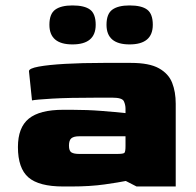

<svg xmlns="http://www.w3.org/2000/svg" viewBox="-20 -676 712 696"><path d="M209 0Q121 0 83 -33Q45 -66 45 -143Q45 -214 84.5 -246Q124 -278 209 -278H240Q296 -278 347 -274Q398 -270 435 -266V-282Q435 -296 429 -309Q423 -322 387 -322H337Q228 -322 169 -318.5Q110 -315 96 -312L85 -418Q85 -428 120 -434.5Q155 -441 216 -444.5Q277 -448 355 -448H455Q521 -448 556 -428.5Q591 -409 604 -376Q617 -343 617 -300V0H475L436 -20Q412 -15 359.5 -7.5Q307 0 239 0ZM267 -118H405Q427 -118 431 -122Q435 -126 435 -147V-182H267Q248 -182 239 -175Q230 -168 230 -148Q230 -129 239 -123.5Q248 -118 267 -118ZM449.6 -515Q366.1 -515 366.1 -586.1Q366.1 -625.7 387.2 -641Q408.3 -656.3 449.6 -656.3Q493.4 -656.3 513.6 -641Q533.9 -625.7 533.9 -586.1Q533.9 -515 449.6 -515ZM242.6 -515Q159.1 -515 159.1 -586.1Q159.1 -625.7 180.2 -641Q201.3 -656.3 242.6 -656.3Q286.4 -656.3 306.6 -641Q326.9 -625.7 326.9 -586.1Q326.9 -515 242.6 -515Z"/></svg>

Font: Goldman
Style: Bold
Weight: 700
Designer: Jaikishan Patel
Version: Version 1.000; ttfautohint (v1.8.3)